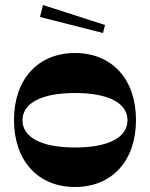

<svg xmlns="http://www.w3.org/2000/svg" viewBox="-20 -740 600 768"><path d="M280 8C428 8 524 -97 524 -260C524 -423 428 -528 280 -528C132 -528 36 -423 36 -260C36 -97 132 8 280 8ZM70 -259C70 -328 147 -368 280 -368C413 -368 490 -328 490 -259C490 -190 413 -150 280 -150C147 -150 70 -190 70 -259ZM140 -672 392 -608 400 -640 152 -720Z"/></svg>

Font: Ribes
Style: Bold
Weight: 900
Designer: Luigi Gorlero
Foundry: Collletttivo
Version: Version 2.100;Glyphs 3.1.2 (3151)